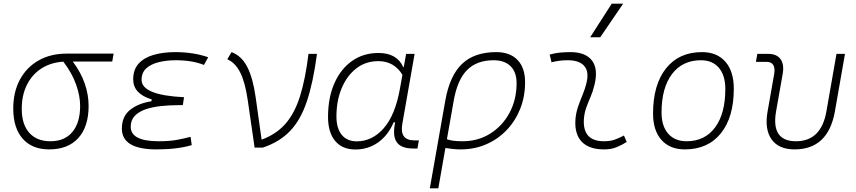

<svg xmlns="http://www.w3.org/2000/svg" viewBox="-20 -815 4728 1060"><path d="M251.5 9.8Q157.2 9.8 105.2 -49.3Q53.2 -108.4 53.2 -215.8Q53.2 -307.1 89.8 -375.2Q126.5 -443.4 192.9 -481.2Q259.3 -519 348.1 -519H607.4L599.6 -475.1H381.8Q426.3 -416 447.8 -354Q469.2 -292 469.2 -230.5Q469.2 -115.7 412.4 -53Q355.5 9.8 251.5 9.8ZM329.6 -474.6Q260.3 -470.2 208.5 -436.8Q156.7 -403.3 128.4 -346.2Q100.1 -289.1 100.1 -213.9Q100.1 -128.4 141.6 -81.8Q183.1 -35.2 258.8 -35.2Q336.9 -35.2 379.6 -86.4Q422.4 -137.7 422.4 -230.5Q422.4 -285.6 399.9 -348.9Q377.4 -412.1 329.6 -474.6Z M844.2 9.8Q652.8 9.8 652.8 -105Q652.8 -171.9 698 -208.3Q743.2 -244.6 815.9 -255.9L817.9 -266.1Q715.3 -296.9 715.3 -377Q715.3 -431.6 746.1 -464.6Q776.9 -497.6 829.3 -512.5Q881.8 -527.3 946.8 -527.3Q1047.9 -527.3 1129.4 -499L1106 -456.5Q1042 -482.4 949.7 -482.4Q899.9 -482.4 856.9 -471.9Q814 -461.4 787.8 -438Q761.7 -414.6 761.7 -374.5Q761.7 -289.6 996.1 -278.3L989.3 -234.4H961.4Q913.1 -234.4 866.7 -229.2Q820.3 -224.1 783 -211.2Q745.6 -198.2 723.6 -174.8Q701.7 -151.4 701.7 -115.2Q701.7 -35.2 856 -35.2Q916.5 -35.2 958 -43Q999.5 -50.8 1032.2 -59.6L1038.6 -13.7Q958.5 9.8 844.2 9.8Z M1385.7 0 1347.7 -262.2Q1334 -358.4 1306.9 -413.3Q1279.8 -468.3 1234.9 -487.8L1258.3 -527.3Q1314 -506.3 1345.2 -445.3Q1376.5 -384.3 1391.6 -276.9L1424.3 -43.9Q1504.9 -73.7 1555.7 -131.3Q1606.4 -189 1636.2 -283.4Q1666 -377.9 1683.1 -517.6H1730Q1709 -359.4 1674.3 -255.9Q1639.6 -152.3 1581.3 -91.6Q1522.9 -30.8 1430.7 0Z M2209 -444.3 2222.2 -517.6H2269L2201.2 -131.8Q2184.6 -40 2267.6 -40H2292.5L2284.7 4.9H2261.2Q2194.3 4.9 2170.2 -30.3Q2146 -65.4 2161.6 -139.6H2153.3Q2122.6 -67.9 2067.6 -28.8Q2012.7 10.3 1941.9 10.3Q1869.6 10.3 1830.3 -36.9Q1791 -84 1791 -169.4Q1791 -275.4 1825.9 -354.7Q1860.8 -434.1 1923.3 -478.3Q1985.8 -522.5 2069.8 -522.5Q2171.4 -522.5 2206.5 -444.3ZM2068.4 -477.5Q1999 -477.5 1947.3 -437.5Q1895.5 -397.5 1866.5 -328.4Q1837.4 -259.3 1837.4 -171.9Q1837.4 -106 1866.9 -70.3Q1896.5 -34.7 1949.2 -34.7Q2035.2 -34.7 2098.6 -107.2Q2162.1 -179.7 2188 -325.7L2201.7 -401.9Q2155.8 -477.5 2068.4 -477.5Z M2719.7 -527.3Q2795.4 -527.3 2837.2 -484.1Q2878.9 -440.9 2878.9 -361.3Q2878.9 -282.2 2852.1 -214.6Q2825.2 -147 2777.1 -96.7Q2729 -46.4 2664.3 -18.3Q2599.6 9.8 2523.4 9.8Q2502 9.8 2481.2 7.6Q2460.4 5.4 2439 2L2399.9 224.6H2353L2438.5 -260.3Q2462.9 -397.5 2531 -462.4Q2599.1 -527.3 2719.7 -527.3ZM2447.3 -46.4Q2475.6 -35.2 2534.2 -35.2Q2619.1 -35.2 2686.5 -77.4Q2753.9 -119.6 2793 -192.4Q2832 -265.1 2832 -356.4Q2832 -416.5 2798.8 -449.5Q2765.6 -482.4 2705.1 -482.4Q2612.3 -482.4 2558.6 -428.2Q2504.9 -374 2484.9 -259.3Z M3424.8 -66.9 3439.9 -31.2Q3413.1 -14.2 3383.5 -2.2Q3354 9.8 3315.4 9.8Q3232.9 9.8 3192.4 -31.7Q3151.9 -73.2 3156.7 -153.3Q3159.2 -189.9 3170.9 -224.4Q3182.6 -258.8 3196.3 -291.5Q3210 -324.2 3217.3 -355Q3233.4 -417.5 3206.3 -450Q3179.2 -482.4 3114.3 -482.4Q3067.9 -482.4 3024.9 -471.2L3014.6 -513.7Q3043.5 -522 3072.3 -524.7Q3101.1 -527.3 3129.9 -527.3Q3212.9 -527.3 3248.3 -480.7Q3283.7 -434.1 3261.7 -345.2Q3253.4 -310.5 3240.5 -280.5Q3227.5 -250.5 3216.8 -221.2Q3206.1 -191.9 3203.6 -157.7Q3195.3 -35.2 3314.9 -35.2Q3345.7 -35.2 3369.1 -42.5Q3392.6 -49.8 3424.8 -66.9ZM3238.3 -609.4 3357.4 -794.9H3420.4L3293.9 -609.4Z M3760.7 9.8Q3678.2 9.8 3631.8 -42.5Q3585.4 -94.7 3585.4 -187.5Q3585.4 -347.7 3657 -437.5Q3728.5 -527.3 3855.5 -527.3Q3938.5 -527.3 3984.9 -474.1Q4031.2 -420.9 4031.2 -325.2Q4031.2 -167.5 3959.7 -78.9Q3888.2 9.8 3760.7 9.8ZM3770.5 -35.2Q3871.1 -35.2 3927.7 -111.3Q3984.4 -187.5 3984.4 -323.7Q3984.4 -398.4 3949 -440.4Q3913.6 -482.4 3849.6 -482.4Q3747.6 -482.4 3689.9 -406Q3632.3 -329.6 3632.3 -193.8Q3632.3 -119.1 3668.9 -77.1Q3705.6 -35.2 3770.5 -35.2Z M4366.7 9.8Q4278.8 9.8 4239.5 -45.9Q4200.2 -101.6 4217.8 -200.2L4253.9 -405.3Q4265.6 -473.6 4210.9 -473.6H4153.3L4161.1 -517.6H4221.7Q4268.6 -517.6 4289.6 -488Q4310.5 -458.5 4300.8 -405.3L4264.6 -200.2Q4235.8 -35.2 4374.5 -35.2Q4513.7 -35.2 4542.5 -200.2L4598.1 -517.6H4645L4589.4 -200.2Q4552.2 9.8 4366.7 9.8Z"/></svg>

Font: Cascadia Code ExtraLight
Style: Italic
Weight: 200
Italic angle: -10°
Monospace: yes
Designer: Aaron Bell
Foundry: Saja Typeworks
Version: Version 2404.023; ttfautohint (v1.8.4)